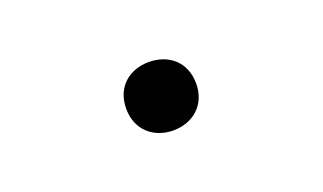

<svg xmlns="http://www.w3.org/2000/svg" viewBox="-33 -267 687 409"><g transform="rotate(-20 310.0 -62.5)"><path d="M310 15.5C354.5 15.5 389.5 -13.5 389.5 -62C389.5 -111.5 354.5 -139.5 310 -139.5C266 -139.5 231 -111.5 231 -62C231 -13.5 266 15.5 310 15.5Z"/></g></svg>

Font: Monaspace Krypton ExtraLight
Style: Regular
Weight: 200
Designer: Riley Cran & the Lettermatic Team
Foundry: Lettermatic
Version: Version 1.101 (Monaspace Krypton)